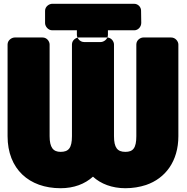

<svg xmlns="http://www.w3.org/2000/svg" viewBox="-20 -946 986 1014"><path d="M218 -824V-889C218 -912 240 -926 256 -926H688C710 -926 725 -908 725 -890L726 -825C726 -805 710 -786 689 -786H550V-762C550 -739 528 -724 512 -724H424C401 -724 386 -746 386 -762V-786H256C233 -786 218 -808 218 -824ZM300 48C370 48 428 26 471 -13C512 25 572 48 642 48C681 48 717 42 751 31C854 -4 922 -95 922 -227V-711C922 -727 907 -748 884 -748H737C721 -748 700 -734 700 -711V-227C700 -163 682 -144 642 -144C600 -144 582 -166 582 -227V-711C582 -727 568 -748 545 -748H397C381 -748 360 -734 360 -711V-227C360 -164 342 -144 300 -144C261 -144 242 -167 242 -227V-711C242 -727 228 -748 205 -748H58C42 -748 20 -734 20 -711V-227C20 -53 134 48 300 48Z"/></svg>

Font: Asimov Print
Style: E
Weight: 500
Designer: Google
Version: Version 2.000980; 2014